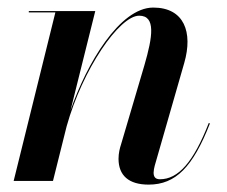

<svg xmlns="http://www.w3.org/2000/svg" viewBox="-20 -490 616 520"><path d="M130 -456.5 17 0H123.5L160.5 -148C203.5 -302 303 -447.5 357 -447.5C402.5 -447.5 393.5 -390.5 371 -313L308 -99.5C304.5 -89 301 -75 301 -60C301 -14.5 329 10 382.5 10C456 10 502.5 -38 548.5 -155.5L545.5 -157C504 -51 463 -4.5 413 -4.5C400 -4.5 396 -12 396 -22.5C396 -27.5 397.5 -35.5 399 -41L479 -319.5C503 -402.5 479 -469.5 395 -469.5C304 -469.5 214.5 -317 171 -191L238 -460H58V-456.5Z"/></svg>

Font: Bodoni* 48pt Medium
Style: Italic
Weight: 500
Italic angle: -13°
Version: Version 2.3